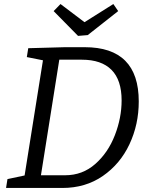

<svg xmlns="http://www.w3.org/2000/svg" viewBox="-20 -932 750 952"><path d="M400 -698Q668 -698 668 -429Q668 -315 622 -217Q576 -119 490 -59.5Q404 0 289 0H10L17 -44L102 -62L193 -633L113 -649L120 -693L302 -698ZM303 -63Q389 -63 452.5 -119Q516 -175 549.5 -261.5Q583 -348 583 -434Q583 -535 533 -585.5Q483 -636 386 -636H274L183 -63ZM399 -822 542 -912 566 -877 415 -758 367 -754 246 -877 280 -912Z"/></svg>

Font: Bitter Pro
Style: Italic
Weight: 400
Italic angle: -9°
Designer: Sol Matas, and Bitter project Authors
Foundry: Sol Matas
Version: Version 1.010